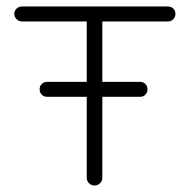

<svg xmlns="http://www.w3.org/2000/svg" viewBox="-20 -561 591 591"><path d="M411 -263H295V-14Q295 -4 288 3Q281 10 271 10Q261 10 254 3Q247 -4 247 -14V-263H125Q115 -263 108.5 -269.5Q102 -276 102 -286Q102 -296 108.5 -302.5Q115 -309 125 -309H247V-495H48Q38 -495 31 -502Q24 -509 24 -518Q24 -528 31 -534.5Q38 -541 48 -541H497Q507 -541 513.5 -534.5Q520 -528 520 -518Q520 -509 513.5 -502Q507 -495 497 -495H295V-309H411Q421 -309 427.5 -302.5Q434 -296 434 -286Q434 -276 427.5 -269.5Q421 -263 411 -263Z"/></svg>

Font: Hoogli
Style: Regular
Weight: 400
Designer: Anand Singh Naorem
Foundry: Brand New Type
Version: Version 1.00 b007